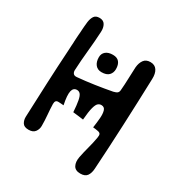

<svg xmlns="http://www.w3.org/2000/svg" viewBox="-181 -851 970 1032"><g transform="rotate(30 304.0 -335.5)"><path d="M60 -65Q64 -172.5 68.8 -279Q73.5 -385.5 80 -488Q80.5 -495.5 80.8 -503Q81 -510.5 81.5 -518Q82 -522.5 82.2 -527.2Q82.5 -532 82.8 -537Q83 -542 83 -547Q83.5 -557 84.2 -567.2Q85 -577.5 85.5 -587Q86.5 -596 87 -604.5Q87.5 -613 88 -622Q88.5 -628 88.8 -632.8Q89 -637.5 89.5 -642.2Q90 -647 90.5 -652Q91 -657.5 91.5 -662.2Q92 -667 92.5 -672Q96 -696 105.8 -710Q115.5 -724 138 -724Q163 -724 173.2 -706.2Q183.5 -688.5 182 -662Q178.5 -597 172.2 -536.8Q166 -476.5 163 -414Q162.5 -402 169 -393.8Q175.5 -385.5 191 -387Q241.5 -391.5 296 -399.5Q350.5 -407.5 400 -417Q417.5 -421 424 -427.5Q430.5 -434 431 -446Q434 -480.5 435 -516.2Q436 -552 438 -590Q440.5 -618.5 453.8 -636.8Q467 -655 494 -655Q522 -655 535.2 -634.8Q548.5 -614.5 547 -580Q542.5 -437 536 -289.5Q529.5 -142 521 -10Q519.5 18.5 507.5 35.8Q495.5 53 466 53Q434.5 53 423.2 32Q412 11 418 -21Q425 -56.5 434.5 -91.2Q444 -126 450 -161Q453 -177 449 -184Q445 -191 432 -193Q424.5 -194.5 417 -195.5Q409.5 -196.5 402 -197Q407 -229.5 409.2 -258Q411.5 -286.5 406 -304.5Q400.5 -322.5 382 -323Q370 -323.5 360.8 -315.5Q351.5 -307.5 344.8 -282.2Q338 -257 334 -206Q318.5 -208.5 302 -210.2Q285.5 -212 269 -214Q266 -258.5 261.2 -283.2Q256.5 -308 248.2 -318Q240 -328 227 -328Q204.5 -328 198.8 -303Q193 -278 205 -220Q197.5 -221 190 -221.2Q182.5 -221.5 175 -222Q162.5 -223 157.2 -217Q152 -211 152 -198Q153 -165 156 -132Q159 -99 159 -65Q159 -45 147 -28.5Q135 -12 107 -12Q79.5 -12 69.5 -28Q59.5 -44 60 -65ZM292 -476Q267.5 -476 253.8 -493Q240 -510 240 -539Q240 -561.5 255.8 -574.8Q271.5 -588 300 -588Q326.5 -588 339.2 -572.5Q352 -557 352 -529Q352 -506 337.5 -491Q323 -476 292 -476ZM492 -551Q504 -551 510 -541.2Q516 -531.5 516 -512Q516 -494 509.2 -484Q502.5 -474 489 -474Q484 -474 479 -474Q474 -474 468 -474Q456 -474 451 -484.8Q446 -495.5 446 -511Q446 -531.5 453 -541.2Q460 -551 475 -551Q479.5 -551 483.5 -551Q487.5 -551 492 -551ZM118 -24Q91 -24 80 -35.5Q69 -47 69 -62Q69 -84 79.5 -96.5Q90 -109 110 -109Q130.5 -109 142.2 -96.2Q154 -83.5 154 -60Q154 -43.5 144 -33.8Q134 -24 118 -24ZM135 -656Q145 -656 149.5 -647.2Q154 -638.5 154 -628Q154 -617 149.2 -607.5Q144.5 -598 134 -597Q130.5 -597 126.8 -596.5Q123 -596 119 -596Q109.5 -595.5 104.8 -604.2Q100 -613 100 -624Q100 -635.5 105.5 -645.8Q111 -656 122 -656Q125 -656 128.5 -656Q132 -656 135 -656Z"/></g></svg>

Font: Kablammo
Style: Regular
Weight: 400
Designer: Travis Kochel, Lizy Gershenzon, Daria Petrova, Ethan Cohen
Foundry: Vectro Type Foundry
Version: Version 1.002